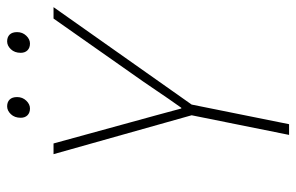

<svg xmlns="http://www.w3.org/2000/svg" viewBox="-166 -664 830 538"><g transform="rotate(-90 249.0 -395.0)"><path d="M140 0 195 -273 86 -660H116L175 -445Q185 -409 194.5 -374Q204 -339 214 -302H216Q241 -337 265.5 -373.5Q290 -410 315 -445L466 -660H498L225 -273L170 0ZM214 -726Q202 -726 195 -733Q188 -740 188 -752Q188 -769 198 -779.5Q208 -790 220 -790Q232 -790 239 -783Q246 -776 246 -762Q246 -747 236 -736.5Q226 -726 214 -726ZM396 -726Q384 -726 377 -733Q370 -740 370 -752Q370 -769 380 -779.5Q390 -790 402 -790Q414 -790 421 -783Q428 -776 428 -762Q428 -747 418 -736.5Q408 -726 396 -726Z"/></g></svg>

Font: Source Sans 3
Style: Italic
Weight: 200
Italic angle: -11°
Designer: Paul D. Hunt
Foundry: Adobe
Version: Version 3.046;hotconv 1.0.118;makeotfexe 2.5.65603